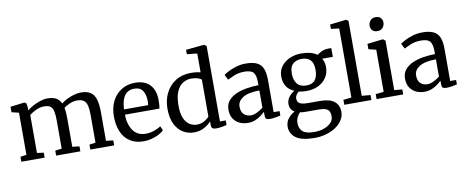

<svg xmlns="http://www.w3.org/2000/svg" viewBox="-84 -1217 4578 1885"><g transform="rotate(-10 2205.0 -274.5)"><path d="M45 0V-49.5L106 -58V-478L34 -495.5V-550L176.5 -567.5L193.5 -556L200 -515.5L199.5 -483.5Q221.5 -503.5 256.8 -523Q292 -542.5 331 -555.2Q370 -568 403.5 -568Q457.5 -568 490.2 -549.8Q523 -531.5 540 -493.5Q559 -510.5 591.8 -527.5Q624.5 -544.5 663 -556.2Q701.5 -568 737.5 -568Q799.5 -568 834.8 -544Q870 -520 884.5 -469.5Q899 -419 899 -339V-58L970.5 -49.5V0H733V-49.5L794.5 -58V-335.5Q794.5 -390 786.2 -426Q778 -462 754.8 -479.8Q731.5 -497.5 686.5 -497.5Q650.5 -497.5 613.8 -481.2Q577 -465 554 -447.5Q559 -425 561 -397.5Q563 -370 563 -337.5V-58L633.5 -49.5V0H392V-49.5L457.5 -58V-338Q457.5 -392.5 450.5 -427.8Q443.5 -463 422.2 -479.8Q401 -496.5 357.5 -496.5Q319 -496.5 278.5 -477.5Q238 -458.5 211 -437.5V-58L277.5 -49.5V0Z M1265.5 11Q1182 11 1126.8 -26Q1071.5 -63 1044.2 -128.5Q1017 -194 1017 -279.5Q1017 -367.5 1050.5 -432.8Q1084 -498 1143 -534Q1202 -570 1278 -570Q1371.5 -570 1422.8 -518.5Q1474 -467 1477.5 -370.5Q1477.5 -340.5 1476 -318Q1474.5 -295.5 1470.5 -278.5H1126.5Q1128 -182 1171 -120.2Q1214 -58.5 1297 -58.5Q1339 -58.5 1382 -73.2Q1425 -88 1448 -106.5L1467.5 -63Q1449.5 -44.5 1417.8 -27.5Q1386 -10.5 1346.2 0.2Q1306.5 11 1265.5 11ZM1127 -331H1368Q1369 -341.5 1369.8 -355Q1370.5 -368.5 1370.5 -374Q1370 -435 1344.8 -474.5Q1319.5 -514 1259.5 -514Q1223.5 -514 1195 -497.2Q1166.5 -480.5 1148.5 -440.5Q1130.5 -400.5 1127 -331Z M1766.5 11Q1708.5 11 1658.8 -18.2Q1609 -47.5 1578.5 -108.5Q1548 -169.5 1548 -264Q1548 -348.5 1582.2 -417.8Q1616.5 -487 1681.2 -528.5Q1746 -570 1837.5 -570Q1863 -570 1886.8 -567Q1910.5 -564 1930.5 -559.5V-746.5L1828.5 -757.5V-801.5L2009 -819H2011.5L2034 -802.5V-51H2092V-5Q2071.5 -0.5 2044 4.8Q2016.5 10 1987 10Q1963.5 10 1951 2Q1938.5 -6 1938.5 -36.5V-69Q1913 -38 1868.2 -13.5Q1823.5 11 1766.5 11ZM1807 -59.5Q1849.5 -59.5 1882.5 -79Q1915.5 -98.5 1930.5 -118V-484.5Q1922.5 -496.5 1893.5 -505.5Q1864.5 -514.5 1831 -514.5Q1783 -514.5 1744.8 -490.8Q1706.5 -467 1683.8 -415.2Q1661 -363.5 1660 -279Q1659 -200.5 1679 -152.2Q1699 -104 1732.8 -81.8Q1766.5 -59.5 1807 -59.5Z M2136 -150Q2136 -200.5 2163.5 -235.5Q2191 -270.5 2238 -292.5Q2285 -314.5 2344.5 -324.8Q2404 -335 2468 -336V-364.5Q2468 -432 2445.2 -461.2Q2422.5 -490.5 2354 -490.5Q2296 -490.5 2252 -472Q2208 -453.5 2184 -441L2158.5 -493Q2168.5 -502 2201.8 -519.8Q2235 -537.5 2282 -552.2Q2329 -567 2380.5 -567Q2450.5 -567 2491.8 -547.2Q2533 -527.5 2551 -484.2Q2569 -441 2569 -370.5V-49.5H2628V-5Q2611 -1 2579.8 4.5Q2548.5 10 2523.5 10Q2497 10 2486.2 2Q2475.5 -6 2475.5 -36V-69Q2463 -56.5 2438.5 -37.5Q2414 -18.5 2379.8 -3.8Q2345.5 11 2303.5 11Q2258.5 11 2220.5 -6.5Q2182.5 -24 2159.2 -59.8Q2136 -95.5 2136 -150ZM2347 -57Q2373.5 -57 2407.8 -73.8Q2442 -90.5 2468 -111.5V-283.5Q2355.5 -282.5 2302 -248.2Q2248.5 -214 2248.5 -161.5Q2248.5 -106 2276.5 -81.5Q2304.5 -57 2347 -57Z M2922.5 270Q2794.5 270 2737 228Q2679.5 186 2679.5 116Q2679.5 67.5 2708.8 32.2Q2738 -3 2773 -19.5Q2726 -45 2726 -103Q2726 -139.5 2749.5 -171.2Q2773 -203 2806 -219.5Q2703 -264.5 2703 -380Q2703 -440.5 2736.2 -483Q2769.5 -525.5 2822.5 -547.8Q2875.5 -570 2934.5 -570Q2984 -570 3024.2 -559.5Q3064.5 -549 3093 -527.5Q3104 -539 3135 -554.8Q3166 -570.5 3205 -570.5H3235.5V-483H3129Q3140 -466 3146.2 -444.5Q3152.5 -423 3152.5 -397.5Q3152.5 -337 3122.8 -292Q3093 -247 3041 -222.2Q2989 -197.5 2922.5 -197.5Q2881 -197.5 2846 -205.5Q2830.5 -193 2820.2 -176.8Q2810 -160.5 2810 -143.5Q2810 -107 2835 -92.8Q2860 -78.5 2920 -78.5H3034Q3132.5 -78.5 3178.5 -41.2Q3224.5 -4 3224.5 62.5Q3224.5 106.5 3200.5 144.2Q3176.5 182 3134.8 210.2Q3093 238.5 3038.5 254.2Q2984 270 2922.5 270ZM2932.5 -251.5Q2992 -251.5 3019.2 -286.8Q3046.5 -322 3046.5 -386.5Q3046.5 -455 3016.5 -485.8Q2986.5 -516.5 2929 -516.5Q2877.5 -516.5 2843.8 -488Q2810 -459.5 2810 -389Q2810 -329.5 2838.8 -290.5Q2867.5 -251.5 2932.5 -251.5ZM2931.5 212Q2979 212 3022.8 197.5Q3066.5 183 3094.5 155.5Q3122.5 128 3122.5 88.5Q3122.5 60.5 3113.5 41.2Q3104.5 22 3079.2 12Q3054 2 3005.5 2H2885.5Q2868 2 2852.2 1Q2836.5 0 2823 -3Q2805.5 15 2793 40.2Q2780.5 65.5 2780.5 98Q2780.5 151 2813.8 181.5Q2847 212 2931.5 212Z M3345.5 -58V-746.5L3264.5 -756.5V-800.5L3425.5 -819H3426.5L3448.5 -804V-57L3535 -49.5V0H3264.5V-49.5Z M3667.5 -58V-478L3592.5 -496V-549.5L3747.5 -567.5H3749.5L3772.5 -550V-57L3852 -49.5V0H3586.5V-49.5ZM3709.5 -656Q3677 -656 3660.5 -674.8Q3644 -693.5 3644 -720Q3644 -748.5 3662 -771.2Q3680 -794 3717 -794H3718Q3750.5 -794 3767 -775Q3783.5 -756 3783.5 -729.5Q3783.5 -701 3765.5 -678.5Q3747.5 -656 3710.5 -656Z M3896 -150Q3896 -200.5 3923.5 -235.5Q3951 -270.5 3998 -292.5Q4045 -314.5 4104.5 -324.8Q4164 -335 4228 -336V-364.5Q4228 -432 4205.2 -461.2Q4182.5 -490.5 4114 -490.5Q4056 -490.5 4012 -472Q3968 -453.5 3944 -441L3918.5 -493Q3928.5 -502 3961.8 -519.8Q3995 -537.5 4042 -552.2Q4089 -567 4140.5 -567Q4210.5 -567 4251.8 -547.2Q4293 -527.5 4311 -484.2Q4329 -441 4329 -370.5V-49.5H4388V-5Q4371 -1 4339.8 4.5Q4308.5 10 4283.5 10Q4257 10 4246.2 2Q4235.5 -6 4235.5 -36V-69Q4223 -56.5 4198.5 -37.5Q4174 -18.5 4139.8 -3.8Q4105.5 11 4063.5 11Q4018.5 11 3980.5 -6.5Q3942.5 -24 3919.2 -59.8Q3896 -95.5 3896 -150ZM4107 -57Q4133.5 -57 4167.8 -73.8Q4202 -90.5 4228 -111.5V-283.5Q4115.5 -282.5 4062 -248.2Q4008.5 -214 4008.5 -161.5Q4008.5 -106 4036.5 -81.5Q4064.5 -57 4107 -57Z"/></g></svg>

Font: Merriweather
Style: Regular
Weight: 400
Designer: Eben Sorkin
Foundry: Eben Sorkin
Version: Version 2.100; ttfautohint (v1.7.19-72a1) -l 8 -r 50 -G 200 